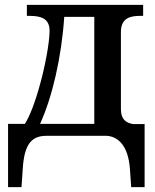

<svg xmlns="http://www.w3.org/2000/svg" viewBox="-20 -556 633 786"><path d="M13 210H68L73 137C79 37 107 0 170 0H416C460 2 505 36 512 137L517 210H572V-48H525C496 -53 475 -67 475 -109V-425C475 -483 514 -491 554 -491H566V-536H90V-491H101C145 -491 183 -482 183 -430C183 -379 162 -275 145 -215C124 -137 102 -81 82 -49H13ZM144 -49C194 -158 232 -322 243 -487H366V-49Z"/></svg>

Font: Noto Serif Thai Medium
Style: Regular
Weight: 500
Designer: Monotype Design Team
Foundry: Monotype Imaging Inc.
Version: Version 1.901;PS 001.901;hotconv 1.0.88;makeotf.lib2.5.64775